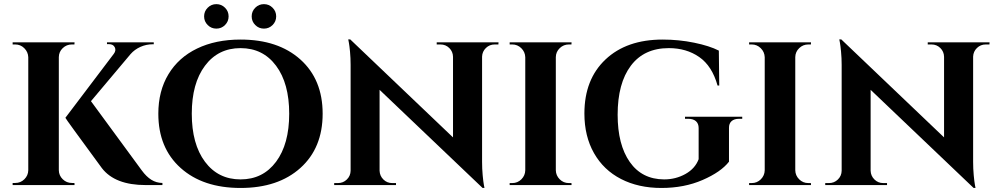

<svg xmlns="http://www.w3.org/2000/svg" viewBox="-20 -908 4904 942"><path d="M268.6 -627.9V-72.8Q269 -46.9 287.8 -28.6Q306.6 -10.3 333 -10.3H345.2L345.7 0H42V-10.3H54.7Q81.1 -10.3 99.6 -28.6Q118.2 -46.9 118.7 -72.8V-627.4Q117.7 -653.3 99.1 -671.6Q80.6 -689.9 54.7 -689.9H42V-700.2H345.7L345.2 -689.9H332.5Q306.6 -689.9 287.8 -671.9Q269 -653.8 268.6 -627.9ZM426.3 -411.6 675.3 -72.3Q698.2 -41 722.7 -25.9Q747.1 -10.7 776.9 -10.3V0H694.8Q543.9 0 480 -83Q300.8 -326.7 300.8 -330.1L538.1 -643.6Q550.8 -660.2 543.2 -675.8Q535.6 -691.4 514.6 -691.4H504.9V-700.2H734.4V-690.9H730Q697.8 -690.9 668.9 -678Q640.1 -665 620.6 -642.6Z M1084 -785.2Q1066.4 -767.6 1041.5 -767.6Q1016.6 -767.6 999 -785.2Q981.4 -802.7 981.4 -827.6Q981.4 -852.5 999 -870.1Q1016.6 -887.7 1041.5 -887.7Q1066.4 -887.7 1084 -870.1Q1101.6 -852.5 1101.6 -827.6Q1101.6 -802.7 1084 -785.2ZM1317.4 -785.2Q1299.8 -767.6 1274.9 -767.6Q1250 -767.6 1232.4 -785.2Q1214.8 -802.7 1214.8 -827.6Q1214.8 -852.5 1232.4 -870.1Q1250 -887.7 1274.9 -887.7Q1299.8 -887.7 1317.4 -870.1Q1335 -852.5 1335 -827.6Q1335 -802.7 1317.4 -785.2ZM1160.2 -713.9Q1344.7 -713.9 1453.9 -616Q1563 -518.1 1563 -350.1Q1563 -182.1 1453.9 -84Q1344.7 14.2 1160.2 14.2Q975.6 14.2 866.2 -84Q756.8 -182.1 756.8 -350.1Q756.8 -461.4 806.4 -543.7Q856 -626 947 -669.9Q1038.1 -713.9 1160.2 -713.9ZM985.6 -114.5Q1050.3 -27.8 1160.2 -27.8Q1270 -27.8 1334.5 -114.5Q1398.9 -201.2 1398.9 -350.1Q1398.9 -499 1334.5 -585.4Q1270 -671.9 1160.2 -671.9Q1050.3 -671.9 985.6 -585.4Q920.9 -499 920.9 -350.1Q920.9 -201.2 985.6 -114.5Z M2122.6 -700.2H2425.8L2425.3 -689.9H2407.2Q2381.8 -689.9 2364 -672.6Q2346.2 -655.3 2345.2 -630.4V-113.8Q2345.2 -80.6 2348.1 -48.6Q2351.1 -16.6 2354 -1L2356.9 14.2H2347.7L1842.3 -467.3V-70.3Q1843.3 -44.9 1861.1 -27.3Q1878.9 -9.8 1904.3 -9.8H1922.9V0H1619.6V-9.8H1638.2Q1663.6 -9.8 1681.6 -27.3Q1699.7 -44.9 1700.2 -70.3V-589.8Q1700.2 -623 1697.3 -654.3Q1694.3 -685.5 1691.4 -700.2L1688.5 -714.8H1698.2L2202.6 -233.9V-629.4Q2202.1 -654.8 2184.3 -672.4Q2166.5 -689.9 2141.1 -689.9H2122.6Z M2783.7 -9.8 2784.2 0H2480.5V-9.8H2493.2Q2519.5 -9.8 2538.1 -28.3Q2556.6 -46.9 2557.1 -72.8V-627.4Q2556.2 -653.3 2537.6 -671.6Q2519 -689.9 2493.2 -689.9H2480.5V-700.2H2784.2L2783.7 -689.9H2771Q2745.1 -689.9 2726.3 -671.9Q2707.5 -653.8 2707 -627.9V-72.8Q2707.5 -46.9 2726.1 -28.3Q2744.6 -9.8 2771 -9.8Z M3621.6 -325.2H3606.4Q3582 -325.2 3569.1 -313.5Q3556.2 -301.8 3556.6 -280.3V-114.7Q3517.1 -64 3427 -24.9Q3336.9 14.2 3225.1 14.2Q3112.3 14.2 3026.9 -29.8Q2941.4 -73.7 2894.3 -156.7Q2847.2 -239.7 2847.2 -351.1Q2847.2 -518.6 2950.7 -616.2Q3054.2 -713.9 3231 -713.9Q3310.5 -713.9 3385.7 -698.5Q3460.9 -683.1 3506.8 -659.7L3508.8 -488.3H3500.5Q3473.6 -584.5 3410.6 -628.2Q3347.7 -671.9 3261.2 -671.9Q3140.1 -671.9 3075.2 -585.7Q3010.3 -499.5 3010.3 -345.2Q3010.3 -198.2 3069.8 -113.3Q3129.4 -28.3 3238.3 -27.8Q3295.4 -27.8 3343 -54.4Q3390.6 -81.1 3407.7 -127V-279.8Q3407.7 -301.8 3394.3 -313.5Q3380.9 -325.2 3356.4 -325.2H3340.8V-335.4H3621.6Z M3958.5 -9.8 3959 0H3655.3V-9.8H3668Q3694.3 -9.8 3712.9 -28.3Q3731.4 -46.9 3731.9 -72.8V-627.4Q3731 -653.3 3712.4 -671.6Q3693.8 -689.9 3668 -689.9H3655.3V-700.2H3959L3958.5 -689.9H3945.8Q3919.9 -689.9 3901.1 -671.9Q3882.3 -653.8 3881.8 -627.9V-72.8Q3882.3 -46.9 3900.9 -28.3Q3919.4 -9.8 3945.8 -9.8Z M4531.7 -700.2H4835L4834.5 -689.9H4816.4Q4791 -689.9 4773.2 -672.6Q4755.4 -655.3 4754.4 -630.4V-113.8Q4754.4 -80.6 4757.3 -48.6Q4760.3 -16.6 4763.2 -1L4766.1 14.2H4756.8L4251.5 -467.3V-70.3Q4252.4 -44.9 4270.3 -27.3Q4288.1 -9.8 4313.5 -9.8H4332V0H4028.8V-9.8H4047.4Q4072.8 -9.8 4090.8 -27.3Q4108.9 -44.9 4109.4 -70.3V-589.8Q4109.4 -623 4106.4 -654.3Q4103.5 -685.5 4100.6 -700.2L4097.7 -714.8H4107.4L4611.8 -233.9V-629.4Q4611.3 -654.8 4593.5 -672.4Q4575.7 -689.9 4550.3 -689.9H4531.7Z"/></svg>

Font: Cinzel Decorative Bold
Style: Regular
Weight: 700
Designer: Natanael Gama
Version: Version 1.001;PS 001.001;hotconv 1.0.56;makeotf.lib2.0.21325